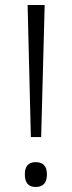

<svg xmlns="http://www.w3.org/2000/svg" viewBox="-20 -734 285 765"><path d="M144 -188H103L90 -714H158ZM79 -39Q79 -88 122 -88Q167 -88 167 -39Q167 11 122 11Q79 11 79 -39Z"/></svg>

Font: RS Noto Sans Light
Style: Regular
Weight: 300
Designer: Monotype Design Team
Foundry: Monotype Imaging Inc.
Version: Version 3.10